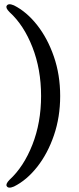

<svg xmlns="http://www.w3.org/2000/svg" viewBox="-20 -751 366 895"><path d="M260.5 -303.5Q260.5 -205.5 231.5 -120.5Q202.5 -35.5 153.5 26.8Q104.5 89 45 118.5Q18 130 11 116Q6 106 24.5 87Q90.5 26.5 131 -76.5Q171.5 -179.5 171.5 -303.5Q171.5 -428 131.2 -531Q91 -634 24.5 -694.5Q5.5 -713.5 11 -723.5Q18 -737.5 45 -726Q104.5 -696 153.2 -634Q202 -572 231.2 -487Q260.5 -402 260.5 -303.5Z"/></svg>

Font: Fraunces 72pt S050
Style: Regular
Weight: 400
Version: Version 1.000; ttfautohint (v1.8.3)